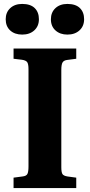

<svg xmlns="http://www.w3.org/2000/svg" viewBox="-20 -957 457 977"><path d="M49 0V-53L94 -59Q114 -61 119.5 -72Q125 -83 125 -110V-605Q125 -631 118.5 -640.5Q112 -650 91 -653L49 -658V-710H368V-658L322 -652Q305 -650 298.5 -639.5Q292 -629 292 -601V-106Q292 -80 298 -71Q304 -62 324 -59L368 -53V0ZM323 -781Q286 -781 262.5 -802Q239 -823 239 -859Q239 -894 262 -915.5Q285 -937 323 -937Q365 -937 386.5 -916Q408 -895 408 -859Q408 -824 384.5 -802.5Q361 -781 323 -781ZM93 -781Q55 -781 32 -802Q9 -823 9 -859Q9 -894 32 -915.5Q55 -937 93 -937Q135 -937 156.5 -916Q178 -895 178 -859Q178 -824 154.5 -802.5Q131 -781 93 -781Z"/></svg>

Font: Literata 36pt
Style: Bold
Weight: 700
Designer: Latin by Veronika Burian and Jose Scaglione. Greek by Irene Vlachou. Cyrillic by Vera Evstafieva.
Foundry: TypeTogether
Version: Version 3.002